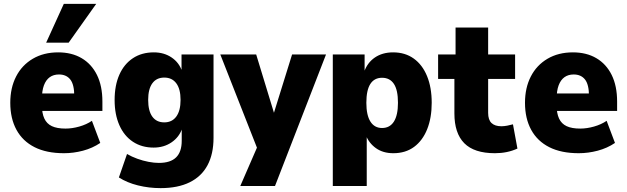

<svg xmlns="http://www.w3.org/2000/svg" viewBox="-20 -779 3232 990"><path d="M310 11Q220 11 158.5 -20Q97 -51 65 -109.5Q33 -168 33 -249Q33 -326 63 -384.5Q93 -443 149 -476Q205 -509 280 -509Q350 -509 401 -479Q452 -449 480 -392.5Q508 -336 508 -255V-207H178V-297H376L363 -283Q363 -343 342.5 -369Q322 -395 284 -395Q256 -395 236.5 -381Q217 -367 206.5 -339Q196 -311 196 -267V-238Q196 -195 208.5 -168Q221 -141 247.5 -128.5Q274 -116 318 -116Q352 -116 389 -126.5Q426 -137 454 -156L497 -42Q457 -15 408 -2Q359 11 310 11ZM218 -559 309 -759H476L334 -559Z M808 191Q748 191 691.5 177Q635 163 593 136L635 15Q659 29 688 39.5Q717 50 746 55.5Q775 61 799 61Q859 61 888 32.5Q917 4 917 -53V-116H919Q904 -72 864.5 -45Q825 -18 772 -18Q711 -18 665.5 -48Q620 -78 595.5 -133.5Q571 -189 571 -263Q571 -339 595.5 -394Q620 -449 665.5 -479Q711 -509 773 -509Q826 -509 865 -482.5Q904 -456 919 -411H916V-498H1081V-68Q1081 15 1050 73Q1019 131 958 161Q897 191 808 191ZM827 -148Q867 -148 889 -178Q911 -208 911 -264Q911 -320 889 -349.5Q867 -379 827 -379Q787 -379 765.5 -349.5Q744 -320 744 -264Q744 -207 765.5 -177.5Q787 -148 827 -148Z M1219 180 1322 -57V26L1116 -498H1301L1401 -170H1384L1486 -498H1661L1398 180Z M1696 180V-498H1860V-407H1857Q1874 -456 1913 -482.5Q1952 -509 2007 -509Q2069 -509 2113.5 -477Q2158 -445 2182 -386.5Q2206 -328 2206 -249Q2206 -171 2182.5 -112.5Q2159 -54 2115 -21.5Q2071 11 2008 11Q1955 11 1918.5 -15Q1882 -41 1866 -83H1871V180ZM1950 -119Q1990 -119 2011 -152Q2032 -185 2032 -249Q2032 -315 2011 -346.5Q1990 -378 1950 -378Q1910 -378 1889.5 -346Q1869 -314 1869 -249Q1869 -185 1890 -152Q1911 -119 1950 -119Z M2532 11Q2425 11 2374 -40.5Q2323 -92 2323 -194V-372H2239V-498H2329V-637H2497V-498H2636V-372H2497V-197Q2497 -161 2514.5 -144.5Q2532 -128 2565 -128Q2579 -128 2595 -131Q2611 -134 2625 -138L2648 -13Q2622 -1 2593 5Q2564 11 2532 11Z M2964 11Q2874 11 2812.5 -20Q2751 -51 2719 -109.5Q2687 -168 2687 -249Q2687 -326 2717 -384.5Q2747 -443 2803 -476Q2859 -509 2934 -509Q3004 -509 3055 -479Q3106 -449 3134 -392.5Q3162 -336 3162 -255V-207H2832V-297H3030L3017 -283Q3017 -343 2996.5 -369Q2976 -395 2938 -395Q2910 -395 2890.5 -381Q2871 -367 2860.5 -339Q2850 -311 2850 -267V-238Q2850 -195 2862.5 -168Q2875 -141 2901.5 -128.5Q2928 -116 2972 -116Q3006 -116 3043 -126.5Q3080 -137 3108 -156L3151 -42Q3111 -15 3062 -2Q3013 11 2964 11Z"/></svg>

Font: Nunito Sans 10pt SemiCondensed Black
Style: Regular
Weight: 900
Width: 4
Designer: Vernon Adams
Foundry: Vernon Adams
Version: Version 3.101;gftools[0.9.27]